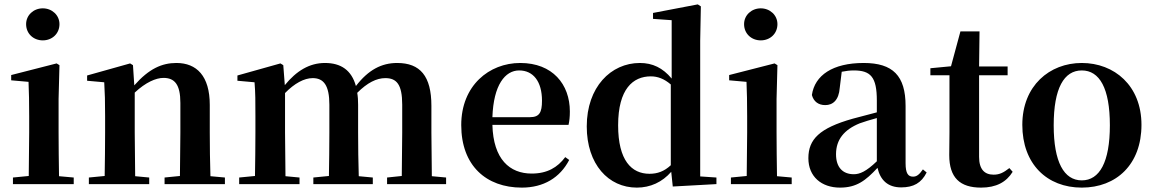

<svg xmlns="http://www.w3.org/2000/svg" viewBox="-20 -839 5262 875"><path d="M175 -655C217 -655 251 -685 251 -729C251 -770 217 -801 175 -801C133 -801 99 -770 99 -729C99 -685 133 -655 175 -655ZM110 0H316V-30L249 -36C248 -94 247 -180 247 -235V-388L251 -542L238 -550L31 -497V-473L110 -466C112 -418 113 -375 113 -308V-235L111 -37L39 -30V0Z M799 0H1005V-30L939 -36C937 -93 936 -177 936 -235V-361C936 -493 876 -552 784 -552C718 -552 659 -526 592 -450L586 -542L573 -550L377 -495V-471L455 -464C458 -415 459 -376 459 -310V-235C459 -180 458 -94 457 -37L385 -30V0H660V-30L596 -36L594 -235V-417C644 -464 691 -484 725 -484C776 -484 802 -454 802 -370V-235L800 -37L730 -30V0Z M1810 0H2013V-30L1948 -36L1946 -235V-357C1946 -492 1895 -552 1790 -552C1719 -552 1659 -521 1602 -447C1582 -519 1534 -552 1461 -552C1390 -552 1331 -516 1278 -451L1271 -542L1258 -550L1062 -495V-471L1140 -464C1144 -415 1144 -377 1144 -311V-235C1144 -180 1143 -94 1142 -37L1070 -30V0H1345V-30L1281 -36L1279 -235V-415C1322 -459 1366 -483 1405 -483C1455 -483 1481 -450 1481 -362V-235C1481 -177 1480 -94 1479 -37L1408 -30V0H1679V-30L1615 -36C1613 -93 1612 -177 1612 -235V-361C1612 -381 1611 -399 1608 -416C1654 -462 1696 -483 1736 -483C1787 -483 1813 -455 1813 -362V-235L1811 -37L1744 -30V0Z M2358 16C2457 16 2532 -29 2574 -110L2556 -123C2521 -76 2474 -48 2403 -48C2303 -48 2228 -113 2224 -270H2571C2575 -288 2577 -306 2577 -331C2577 -455 2498 -552 2351 -552C2209 -552 2082 -449 2082 -269C2082 -84 2196 16 2358 16ZM2224 -305C2229 -452 2282 -518 2346 -518C2410 -518 2450 -468 2450 -380C2450 -326 2438 -305 2395 -305Z M3046 11 3245 0V-30L3171 -35V-653L3174 -810L3160 -819L2956 -780V-753L3041 -747V-481C3000 -530 2954 -552 2896 -552C2764 -552 2654 -442 2654 -263C2654 -90 2753 16 2882 16C2944 16 2998 -9 3039 -56ZM3037 -86C3007 -58 2976 -47 2940 -47C2858 -47 2797 -108 2797 -268C2797 -434 2865 -491 2946 -491C2977 -491 3007 -480 3037 -454Z M3447 -655C3489 -655 3523 -685 3523 -729C3523 -770 3489 -801 3447 -801C3405 -801 3371 -770 3371 -729C3371 -685 3405 -655 3447 -655ZM3382 0H3588V-30L3521 -36C3520 -94 3519 -180 3519 -235V-388L3523 -542L3510 -550L3303 -497V-473L3382 -466C3384 -418 3385 -375 3385 -308V-235L3383 -37L3311 -30V0Z M4087 15C4143 15 4179 -5 4203 -53L4186 -67C4168 -41 4156 -34 4141 -34C4119 -34 4107 -48 4107 -95V-356C4107 -494 4049 -552 3916 -552C3775 -552 3693 -496 3680 -406C3688 -376 3710 -360 3741 -360C3775 -360 3803 -382 3807 -439L3816 -512C3836 -516 3853 -518 3871 -518C3948 -518 3976 -488 3976 -381V-327L3866 -298C3714 -255 3664 -204 3664 -118C3664 -34 3724 16 3808 16C3884 16 3925 -16 3979 -74C3992 -18 4026 15 4087 15ZM3976 -104C3927 -57 3898 -45 3871 -45C3822 -45 3790 -75 3790 -136C3790 -203 3827 -248 3898 -277C3918 -284 3946 -293 3976 -301Z M4451 16C4520 16 4566 -9 4595 -56L4580 -73C4553 -52 4535 -43 4508 -43C4467 -43 4442 -67 4442 -124V-496H4572V-536H4442L4444 -696H4357L4314 -537L4220 -528V-496H4307V-235C4307 -195 4306 -169 4306 -132C4306 -29 4355 16 4451 16Z M4910 16C5068 16 5182 -90 5182 -270C5182 -449 5058 -552 4910 -552C4763 -552 4639 -448 4639 -270C4639 -92 4751 16 4910 16ZM4910 -17C4829 -17 4782 -100 4782 -268C4782 -437 4829 -518 4910 -518C4991 -518 5038 -437 5038 -268C5038 -100 4991 -17 4910 -17Z"/></svg>

Font: Source Han Serif CN
Style: Bold
Weight: 700
Designer: Ryoko NISHIZUKA 西塚涼子 (kana & ideographs); Frank Grießhammer (Latin, Greek & Cyrillic); Wenlong ZHANG 张文龙 (bopomofo); San
Foundry: Adobe
Version: Version 2.003;hotconv 1.1.1;makeotfexe 2.6.0